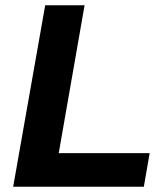

<svg xmlns="http://www.w3.org/2000/svg" viewBox="-20 -706 631 726"><path d="M29.8 0 150.9 -686H299.8L202.1 -127H545.9L523.9 0Z"/></svg>

Font: Archivo
Style: Bold Italic
Weight: 700
Italic angle: -10°
Designer: Hector Gatti
Foundry: Omnibus-Type
Version: Version 2.001